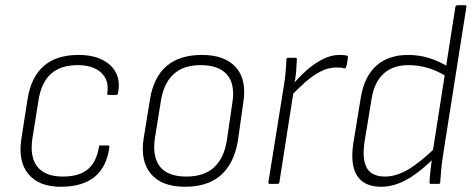

<svg xmlns="http://www.w3.org/2000/svg" viewBox="-20 -703 1806 734"><path d="M216 11Q130 12 89 -37Q48 -86 62 -174L85 -322Q98 -407 146.5 -450Q195 -493 281 -493Q333 -493 370 -475Q407 -457 423.5 -424.5Q440 -392 431 -347Q430 -340 424 -340H395Q389 -340 390 -347Q398 -396 367 -425Q336 -454 277 -454Q211 -454 174 -420Q137 -386 127 -318L104 -175Q93 -103 123 -65.5Q153 -28 220 -28Q283 -28 316 -56Q349 -84 358 -140Q358 -147 363 -147H393Q399 -147 398 -140Q388 -65 342.5 -27.5Q297 10 216 11Z M687 11Q600 11 558 -37Q516 -85 529 -173L553 -321Q580 -493 752 -493Q839 -493 881.5 -446Q924 -399 910 -310L889 -162Q874 -77 824 -33Q774 11 687 11ZM693 -28Q759 -28 797.5 -62.5Q836 -97 847 -165L868 -308Q880 -380 848.5 -417Q817 -454 747 -454Q681 -454 643.5 -419.5Q606 -385 595 -317L572 -174Q562 -103 592 -65.5Q622 -28 693 -28Z M1012 0Q1005 0 1006 -6L1064 -368Q1069 -396 1071.5 -423.5Q1074 -451 1075 -476Q1075 -482 1081 -482H1109Q1115 -482 1115 -477Q1114 -455 1112 -429Q1110 -403 1104 -376L1103 -357L1048 -6Q1047 0 1041 0ZM1090 -334 1097 -377Q1119 -404 1148.5 -431Q1178 -458 1211.5 -475.5Q1245 -493 1277 -493Q1297 -493 1307 -490Q1309 -489 1309.5 -487.5Q1310 -486 1310 -483Q1309 -475 1307.5 -465Q1306 -455 1303 -446Q1301 -440 1295 -442Q1290 -444 1283 -444.5Q1276 -445 1265 -445Q1234 -445 1204 -429Q1174 -413 1146 -388Q1118 -363 1090 -334Z M1437 11Q1372 11 1345 -31.5Q1318 -74 1331 -157L1359 -328Q1372 -410 1418.5 -451.5Q1465 -493 1540 -493Q1582 -493 1620.5 -481Q1659 -469 1695 -447L1690 -409Q1651 -433 1615 -443.5Q1579 -454 1542 -454Q1482 -454 1446 -421Q1410 -388 1400 -322L1373 -157Q1364 -92 1383 -60Q1402 -28 1452 -28Q1494 -28 1539.5 -54.5Q1585 -81 1645 -139L1639 -98Q1601 -61 1567.5 -37Q1534 -13 1502 -1Q1470 11 1437 11ZM1627 0Q1622 0 1622 -6Q1623 -28 1626 -53.5Q1629 -79 1632 -101L1634 -121L1721 -677Q1723 -683 1729 -683H1757Q1765 -683 1763 -677L1674 -112Q1669 -78 1666.5 -51.5Q1664 -25 1663 -7Q1663 0 1657 0Z"/></svg>

Font: Sofia Sans Semi Condensed ExtraLight
Style: Italic
Weight: 250
Italic angle: -9°
Version: Version 4.100